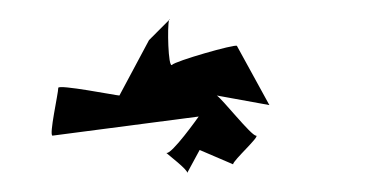

<svg xmlns="http://www.w3.org/2000/svg" viewBox="-20 -792 395 201"><path d="M35 -650 188 -670C188 -670 159 -629 154 -632C156 -630 177 -614 176 -611L189 -635L224 -620C224 -624 253 -650 248 -650C243 -650 213 -688 207 -692L262 -682L228 -744C226 -746 163 -728 160 -724C156 -721 155 -765 157 -771L136 -750L105 -692C102 -692 41 -704 41 -700C41 -694 31 -650 35 -650ZM158 -772 157 -771C157 -772 158 -772 158 -772Z"/></svg>

Font: Ampere
Style: Cnd
Weight: 400
Version: Version 1